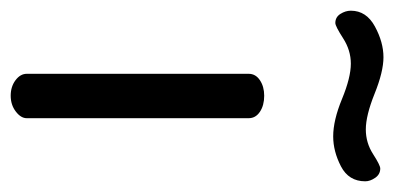

<svg xmlns="http://www.w3.org/2000/svg" viewBox="-268 -528 737 359"><g transform="rotate(90 100.5 -348.5)"><path d="M100 -474Q118 -474 130 -466Q142 -458 142 -445V-30Q142 -19 129.5 -9.5Q117 0 100 0Q83 0 71 -9Q59 -18 59 -30V-445Q59 -458 71 -466Q83 -474 100 -474ZM40 -636Q15 -636 -7.5 -621.5Q-30 -607 -36 -607Q-47 -607 -53 -616.5Q-59 -626 -59 -636Q-59 -665 -29.5 -681Q0 -697 28 -697Q55 -697 96 -680.5Q137 -664 163 -664Q188 -664 209 -677.5Q230 -691 236 -691Q247 -691 253.5 -681.5Q260 -672 260 -663Q260 -632 232 -617.5Q204 -603 176 -603Q146 -603 106 -619.5Q66 -636 40 -636Z"/></g></svg>

Font: Dosis
Style: Medium
Weight: 500
Designer: Edgar Tolentino, Pablo Impallari, Igino Marini
Foundry: Edgar Tolentino, Pablo Impallari, Igino Marini
Version: Version 1.007